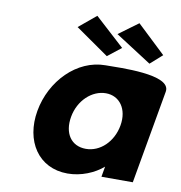

<svg xmlns="http://www.w3.org/2000/svg" viewBox="-94 -954 994 1055"><g transform="rotate(10 403.5 -426.0)"><path d="M318 -295.3C334.6 -389.6 407.4 -456 484.6 -456C560.7 -456 610.1 -389.6 593.5 -295.3C577.1 -202.4 507.7 -136 428.2 -136C345.2 -136 301.6 -202.4 318 -295.3ZM806.4 -521.9C823.5 -621.9 528.6 -607 455.4 -607C296.3 -607 160.3 -467.2 130 -295.4C99.7 -123.6 189.3 15 352.1 15C428.2 15 501 -16 549.6 -58L539.4 0H714.4ZM757.8 -716.7 598.8 -867 490.1 -787.2 691.3 -657.6ZM528.4 -716.7 363.8 -867 267.7 -787.2 453.4 -657.6Z"/></g></svg>

Font: Hussar Wysoki
Style: Obl
Weight: 700
Foundry: Cannot Into Space Fonts
Version: Version 0.92